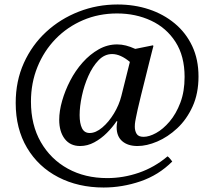

<svg xmlns="http://www.w3.org/2000/svg" viewBox="-20 -643 956 856"><path d="M442 193Q329 193 240 147Q151 101 100.5 16Q50 -69 50 -184Q50 -282 86.5 -362.5Q123 -443 186 -501Q249 -559 331 -591Q413 -623 504 -623Q579 -623 644 -601.5Q709 -580 759 -538.5Q809 -497 837 -437.5Q865 -378 865 -302Q865 -226 838.5 -168Q812 -110 770 -71Q728 -32 681 -12Q634 8 593 8Q550 8 525 -13.5Q500 -35 500 -76Q500 -86 503 -102L500 -103Q482 -76 456.5 -50.5Q431 -25 400.5 -8.5Q370 8 337 8Q293 8 268.5 -24Q244 -56 244 -109Q244 -148 257 -193.5Q270 -239 293 -283.5Q316 -328 348.5 -364.5Q381 -401 420 -423Q459 -445 502 -445Q522 -445 541.5 -440Q561 -435 583 -425L662 -441L664 -438Q664 -438 658.5 -417Q653 -396 645 -363.5Q637 -331 627.5 -293Q618 -255 609 -219Q600 -183 594 -156Q588 -129 586 -118Q585 -113 583 -102Q581 -91 581 -78Q581 -60 589 -46.5Q597 -33 620 -33Q645 -33 676 -50Q707 -67 736 -101Q765 -135 784 -185Q803 -235 803 -300Q803 -393 762.5 -456Q722 -519 653.5 -551Q585 -583 502 -583Q420 -583 350 -553Q280 -523 228 -469.5Q176 -416 147 -344.5Q118 -273 118 -190Q118 -86 162 -9.5Q206 67 282.5 109Q359 151 458 151Q530 151 599.5 127Q669 103 727 54Q733 58 738.5 65Q744 72 748 77Q687 138 606 165.5Q525 193 442 193ZM559 -367Q517 -402 480 -402Q446 -402 419.5 -374.5Q393 -347 374 -304.5Q355 -262 345 -215Q335 -168 335 -130Q335 -93 345.5 -71.5Q356 -50 380 -50Q407 -50 436 -74.5Q465 -99 488 -137Q511 -175 521 -215Z"/></svg>

Font: Tiro Devanagari Marathi
Style: Regular
Weight: 400
Designer: Devanagari: John Hudson & Fiona Ross. Latin: John Hudson.
Foundry: Tiro Typeworks Ltd.
Version: Version 1.52